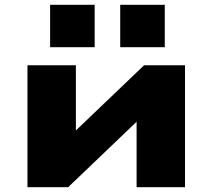

<svg xmlns="http://www.w3.org/2000/svg" viewBox="-20 -777 882 797"><path d="M94 0V-506H295V-201H259L578 -506H748V0H547V-306H583L263 0ZM479 -581V-757H664V-581ZM188 -581V-757H373V-581Z"/></svg>

Font: Nunito Sans 7pt Expanded Black
Style: Regular
Weight: 900
Width: 7
Designer: Vernon Adams
Foundry: Vernon Adams
Version: Version 3.101;gftools[0.9.27]